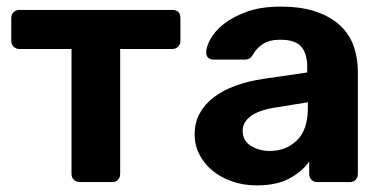

<svg xmlns="http://www.w3.org/2000/svg" viewBox="-20 -550 1159 580"><path d="M221 0Q210 0 203 -7Q196 -14 196 -25V-402H39Q28 -402 21 -409Q14 -416 14 -427V-495Q14 -506 21 -513Q28 -520 39 -520H500Q525 -520 525 -495V-427Q525 -416 518 -409Q511 -402 500 -402H343V-25Q343 -14 336.5 -7Q330 0 319 0Z M755 10Q715 10 681 -2Q647 -14 622 -34.5Q597 -55 582.5 -83Q568 -111 568 -144Q568 -179 583 -207Q598 -235 625.5 -256Q653 -277 691.5 -291Q730 -305 777 -312L908 -331V-349Q908 -388 890 -409Q872 -430 827 -430Q794 -430 774 -417Q754 -404 743 -383Q735 -370 720 -370H625Q614 -370 608 -376.5Q602 -383 603 -392Q603 -409 616 -432.5Q629 -456 656 -477.5Q683 -499 725.5 -514.5Q768 -530 828 -530Q891 -530 935.5 -514.5Q980 -499 1008 -472.5Q1036 -446 1048.5 -410.5Q1061 -375 1061 -334V-25Q1061 -14 1054.5 -7Q1048 0 1037 0H939Q928 0 921 -7Q914 -14 914 -25V-62Q894 -33 855.5 -11.5Q817 10 755 10ZM795 -94Q844 -94 877 -126Q910 -158 910 -224V-241L817 -226Q763 -218 738 -199.5Q713 -181 713 -155Q713 -125 738 -109.5Q763 -94 795 -94Z"/></svg>

Font: Fz Rubik SemBd
Style: Regular
Weight: 600
Designer: Hubert and Fischer
Foundry: Hubert and Fischer
Version: Vit hóa bi FontZin.com